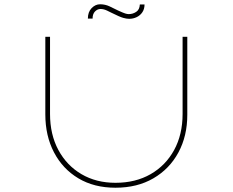

<svg xmlns="http://www.w3.org/2000/svg" viewBox="-20 -872 1088 898"><path d="M520 6Q420 6 346.5 -38Q273 -82 232.5 -159.5Q192 -237 192 -337V-700H214V-339Q214 -243 253 -170.5Q292 -98 361 -57.5Q430 -17 520 -17Q614 -17 684.5 -57.5Q755 -98 794.5 -170.5Q834 -243 834 -339V-700H856V-335Q856 -236 814.5 -159Q773 -82 697.5 -38Q622 6 520 6ZM584 -784Q572 -784 556 -788.5Q540 -793 502 -812Q496 -815 480.5 -822.5Q465 -830 450 -830Q436 -830 424.5 -818.5Q413 -807 413 -785H391Q391 -816 408.5 -834Q426 -852 448 -852Q472 -852 493 -842Q514 -832 532 -823Q556 -812 565.5 -809Q575 -806 582 -806Q601 -806 617 -816.5Q633 -827 634 -851H656Q656 -830 646 -815Q636 -800 619.5 -792Q603 -784 584 -784Z"/></svg>

Font: Lexend Zetta Thin
Style: Regular
Weight: 250
Version: Version 1.007